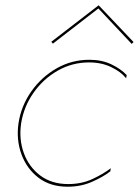

<svg xmlns="http://www.w3.org/2000/svg" viewBox="-20 -696 525 726"><path d="M60 -230Q70 -293 107 -345.5Q144 -398 198.5 -429Q253 -460 317 -460Q364 -460 401 -442Q438 -424 457 -400L459 -412Q438 -435 401.5 -452.5Q365 -470 318 -470Q251 -470 194 -437.5Q137 -405 98.5 -350.5Q60 -296 50 -230Q41 -168 61 -113Q81 -58 125.5 -24Q170 10 236 10Q286 10 328 -8.5Q370 -27 397 -48L399 -60Q372 -39 330.5 -19.5Q289 0 238 0Q175 0 132 -32.5Q89 -65 70 -117.5Q51 -170 60 -230ZM352 -664 478 -530 485 -537 353 -676 174 -538 180 -531Z"/></svg>

Font: Jost* 200 Hairline Italic
Style: Italic
Weight: 100
Italic angle: -10°
Version: Version 3.200; ttfautohint (v0.97) -l 8 -r 50 -G 200 -x 14 -